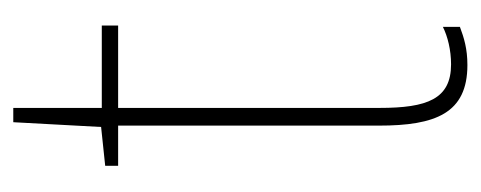

<svg xmlns="http://www.w3.org/2000/svg" viewBox="-232 -464 707 282"><g transform="rotate(-90 121.0 -323.5)"><path d="M167 -14C116 -14 103 -49 103 -119V-503H224V-527H103V-657H82L75 -528L18 -522V-503H77V-120C77 -37 95 10 166 10C190 10 206 5 222 -1V-26C208 -19 188 -14 167 -14Z"/></g></svg>

Font: Noto Sans Lao Condensed Thin
Style: Regular
Weight: 100
Width: 3
Designer: Monotype Design Team
Foundry: Monotype Imaging Inc.
Version: Version 2.003